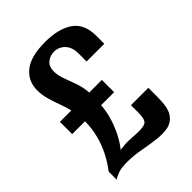

<svg xmlns="http://www.w3.org/2000/svg" viewBox="-178 -685 774 774"><g transform="rotate(-45 208.5 -298.5)"><path d="M29 0V-46Q50 -73 67.5 -106.5Q85 -140 95 -178.5Q105 -217 105 -257H32V-327H97Q91 -352 81.5 -377Q72 -402 64.5 -428.5Q57 -455 57 -482Q57 -534 96 -565.5Q135 -597 218 -597Q293 -597 337 -567Q381 -537 381 -469V-423H280V-470Q280 -494 271 -510.5Q262 -527 247 -535.5Q232 -544 216 -544Q192 -544 175 -530Q158 -516 158 -488Q158 -466 167.5 -440.5Q177 -415 187 -386.5Q197 -358 199 -327H271V-257H197Q194 -218 182 -182Q170 -146 154.5 -118Q139 -90 125 -74Q140 -76 153 -77Q166 -78 181 -77Q196 -76 218 -75Q258 -73 270 -83Q282 -93 282 -130V-172H381V-119Q381 -60 365 -35.5Q349 -11 322 -4Q292 2 256.5 -2.5Q221 -7 183 -14Q145 -21 108 -21Q75 -21 56.5 -14Q38 -7 29 0Z"/></g></svg>

Font: Alumni Sans Thin
Style: Bold
Weight: 700
Version: Version 1.018